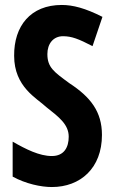

<svg xmlns="http://www.w3.org/2000/svg" viewBox="-20 -744 463 774"><path d="M391 -200C391 -294 345 -353 259 -409C198 -454 171 -472 171 -526C171 -568 195 -598 234 -598C269 -598 297 -587 353 -558L393 -676C324 -711 274 -724 229 -724C103 -724 36 -639 37 -519C37 -393 129 -348 167 -312C218 -272 257 -242 257 -193C257 -151 239 -115 189 -115C139 -115 85 -142 31 -173V-32C84 -3 145 10 189 10C304 10 391 -66 391 -200Z"/></svg>

Font: Noto Sans Gurmukhi UI ExtraCondensed
Style: Bold
Weight: 700
Width: 2
Designer: Jelle Bosma - Monotype Design Team
Foundry: Monotype Imaging Inc.
Version: Version 2.004